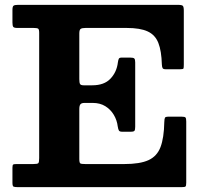

<svg xmlns="http://www.w3.org/2000/svg" viewBox="-20 -770 839 790"><path d="M118 -655Q132.5 -655 136.9 -652.1Q141.2 -649.2 141.2 -635V-119.5Q141.2 -102.3 137.6 -98.6Q134 -95 116.7 -95H49.2Q38 -95 34.6 -93.3Q31.2 -91.5 31.2 -80V-18Q31.2 -4 36 -2Q40.7 0 53.7 0H727.3Q740.3 0 743.3 -2.7Q746.3 -5.5 746.3 -18.5V-270Q746.3 -283.3 743.1 -286.6Q740 -290 726.8 -290H674.8Q661.3 -290 658.9 -286Q656.5 -282 656 -267.5Q654.8 -202.8 640.5 -165Q626.3 -127.3 591.1 -111.1Q556 -95 491.3 -95H330.8Q315 -95 310.6 -97.6Q306.3 -100.3 306.3 -116V-321Q306.3 -335.5 311 -341Q315.8 -346.5 327.3 -346.5H361.8Q391.5 -346.5 413.3 -333.1Q435 -319.7 448.1 -297.7Q461.3 -275.7 464.5 -249.5Q466.3 -237.5 469.4 -232.7Q472.5 -228 482.5 -228H517.8Q530.3 -228 533.3 -232Q536.3 -236 536.3 -248.5V-513.5Q536.3 -525.8 532.5 -529.4Q528.8 -533 516.5 -533H480.5Q471.5 -533 469 -528.4Q466.5 -523.8 465 -513Q460.3 -473.5 434.5 -446.3Q408.8 -419 359.5 -419H324.3Q312.3 -419 309.3 -424.5Q306.3 -430 306.3 -444.5V-632.2Q306.3 -647.5 312 -651.2Q317.8 -655 331.8 -655H501.3Q556.8 -655 587.6 -640.7Q618.5 -626.5 631.5 -593.5Q644.5 -560.5 646 -504.5Q646.5 -495 648.9 -490Q651.3 -485 662.3 -485H719.8Q733.5 -485 734.9 -488.2Q736.3 -491.5 736.3 -504.5V-726Q736.3 -741.7 732.3 -745.9Q728.3 -750 712.3 -750H53.7Q40.5 -750 35.9 -746.6Q31.2 -743.3 31.2 -729V-677.5Q31.2 -664.2 34.5 -659.6Q37.7 -655 51.7 -655Z"/></svg>

Font: Besley
Style: Regular
Weight: 400
Designer: Owen Earl
Foundry: indestructible type*
Version: Version 4.000